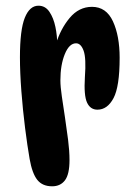

<svg xmlns="http://www.w3.org/2000/svg" viewBox="-20 -652 467 674"><path d="M50 -451Q50 -547 67 -589.5Q84 -632 115 -632Q139 -632 153.5 -610.5Q168 -589 174.5 -557.5Q181 -526 181 -494L176 -496Q192 -550 224.5 -589Q257 -628 303 -628Q353 -628 376.5 -577Q400 -526 400 -449Q400 -348 378.5 -307.5Q357 -267 322 -267Q297 -267 285.5 -292Q274 -317 278 -381Q283 -448 273.5 -474Q264 -500 247 -500Q223 -500 207.5 -462Q192 -424 192 -370Q192 -348 197 -314Q202 -280 208 -240.5Q214 -201 219 -161.5Q224 -122 224 -90Q224 -40 208 -19Q192 2 163 2Q129 2 111 -20.5Q93 -43 84 -94Q76 -140 68 -203Q60 -266 55 -332Q50 -398 50 -451Z"/></svg>

Font: DynaPuff Condensed
Style: Regular
Weight: 400
Width: 3
Designer: Toshi Omagari, Jennifer Daniel
Foundry: Google Fonts
Version: Version 2.000